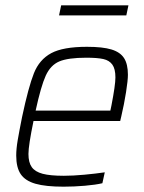

<svg xmlns="http://www.w3.org/2000/svg" viewBox="-20 -694 540 722"><path d="M41 -109Q41 -134 46.5 -166.5Q52 -199 63 -254Q87 -367 107.5 -418.5Q128 -470 172.5 -494Q217 -518 307 -518Q366 -518 399 -508Q432 -498 446.5 -475.5Q461 -453 461 -413Q461 -392 454 -347.5Q447 -303 436 -256L432 -239H106Q87 -147 87 -115Q87 -83 99.5 -65.5Q112 -48 140.5 -40.5Q169 -33 220 -33Q254 -33 297 -37Q340 -41 374 -46L365 -5Q340 1 299 4.5Q258 8 219 8Q152 8 113.5 -3Q75 -14 58 -39Q41 -64 41 -109ZM395 -278 399 -297Q414 -374 414 -403Q414 -435 402.5 -451Q391 -467 368.5 -472Q346 -477 305 -477Q236 -477 203 -463Q170 -449 152 -409.5Q134 -370 114 -278ZM202 -636 210 -674H463L455 -636Z"/></svg>

Font: Saira Semi Condensed ExtraLight
Style: Italic
Weight: 200
Width: 4
Italic angle: -12°
Designer: Hector Gatti with collaboration of the Omnibus-Type team
Foundry: Omnibus-Type
Version: Version 1.001; ttfautohint (v1.8)